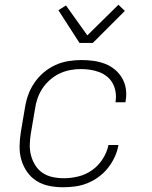

<svg xmlns="http://www.w3.org/2000/svg" viewBox="-20 -781 640 809"><path d="M245 8Q215 8 186 2Q157 -4 133.5 -19Q110 -34 94 -57Q78 -80 70 -107.5Q62 -135 62.5 -165Q63 -195 68 -226L85 -326Q89 -353 98.5 -380Q108 -407 124.5 -431.5Q141 -456 164 -475.5Q187 -495 213.5 -507Q240 -519 268 -523.5Q296 -528 323 -528Q349 -528 374.5 -524.5Q400 -521 423 -512Q446 -503 464.5 -487.5Q483 -472 495 -451Q507 -430 510.5 -405Q514 -380 509 -354V-350H467V-353Q470 -373 467 -393Q464 -413 455 -429.5Q446 -446 431.5 -458Q417 -470 398.5 -477Q380 -484 360.5 -487Q341 -490 320 -490Q298 -490 274.5 -485.5Q251 -481 229.5 -470.5Q208 -460 189.5 -443.5Q171 -427 158 -407Q145 -387 137.5 -364.5Q130 -342 127 -319L110 -219Q106 -195 105.5 -171Q105 -147 111 -125Q117 -103 129 -84Q141 -65 159.5 -52.5Q178 -40 201.5 -35Q225 -30 249 -30Q279 -30 310 -37.5Q341 -45 368 -64Q395 -83 413 -111.5Q431 -140 437 -170H479Q475 -145 463.5 -120Q452 -95 435 -73.5Q418 -52 395.5 -35.5Q373 -19 348 -9Q323 1 297 4.5Q271 8 245 8ZM315 -600 226 -738 258 -758 348 -632 479 -761 506 -735 371 -600Z"/></svg>

Font: Iosevka XLt Ex Obl
Style: Regular
Weight: 200
Width: 7
Italic angle: -9°
Monospace: yes
Designer: Belleve Invis
Foundry: Belleve Invis
Version: Version 32.5.0; ttfautohint (v1.8.4)